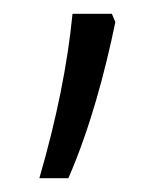

<svg xmlns="http://www.w3.org/2000/svg" viewBox="-20 -128 241 278"><path d="M147 -96 142 -108H85C78 -36 62 44 37 130H79C110 59 132 -23 147 -96Z"/></svg>

Font: Noto Sans Myanmar UI ExtraCondensed Light
Style: Regular
Weight: 300
Width: 2
Designer: Monotype Design Team
Foundry: Monotype Imaging Inc.
Version: Version 2.103